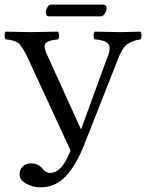

<svg xmlns="http://www.w3.org/2000/svg" viewBox="-20 -783 630 825"><path d="M104.5 -522.9Q79.1 -578.6 62.7 -594.5Q46.4 -610.4 4.9 -613.8Q0 -618.7 0 -630.4Q0 -642.1 3.9 -647Q98.1 -645 107.9 -645Q134.8 -645 229 -647Q233.9 -642.1 233.9 -630.1Q233.9 -618.2 229 -613.8Q180.2 -608.9 173.3 -592.8Q166.5 -576.7 188.5 -534.2L327.1 -229H329.1L438 -527.8Q457 -569.8 448 -589.8Q439 -609.9 387.2 -613.8Q382.3 -617.7 382.1 -629.9Q381.8 -642.1 387.2 -647Q481.4 -645 496.1 -645Q503.9 -645 584 -647Q587.9 -642.1 587.9 -630.1Q587.9 -618.2 584 -613.8Q564.9 -611.3 550 -605.2Q535.2 -599.1 525.6 -592Q516.1 -585 507.8 -571.8Q499.5 -558.6 494.9 -548.6Q490.2 -538.6 483.9 -521L341.8 -161.1Q306.6 -72.3 262.2 -25.1Q217.8 22 153.8 22Q120.6 22 92.3 6.1Q64 -9.8 64 -33.2Q64 -54.2 77.4 -67.6Q90.8 -81.1 112.8 -81.1Q142.6 -81.1 159.2 -62Q176.3 -40 194.8 -40Q219.7 -40 240.5 -61Q261.2 -82 283.2 -136.2ZM414.1 -712.9H189.9Q176.8 -712.9 176.8 -731Q176.8 -740.7 183.8 -752Q190.9 -763.2 199.2 -763.2H423.8Q438 -763.2 438 -746.1Q438 -736.3 430.4 -724.6Q422.9 -712.9 414.1 -712.9Z"/></svg>

Font: Linux Libertine Capitals
Style: Small Caps
Weight: 400
Designer: Philipp H. Poll
Foundry: Philipp H. Poll
Version: Version 5.1.3